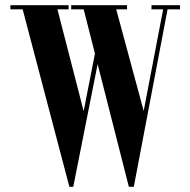

<svg xmlns="http://www.w3.org/2000/svg" viewBox="-20 -719 733 739"><path d="M309 -264 262 0H247L63 -699H197ZM262 0 257 -62 361 -592 376 -574ZM70 -683H20V-699H66ZM244 -683H194V-699H244ZM539 -270 495 0H476L298 -699H423ZM495 0 502 -130 611 -699H628ZM306 -683H254V-699H301ZM469 -683H420L418 -699H469ZM613 -683H563V-699H616ZM673 -683H620L623 -699H673Z"/></svg>

Font: Emberly Black
Style: Regular
Weight: 900
Designer: Rajesh Rajput
Foundry: Rajesh Rajput
Version: Version 1.000